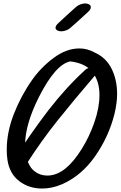

<svg xmlns="http://www.w3.org/2000/svg" viewBox="-20 -1119 700 1110"><path d="M534 -733Q557 -733 557 -722Q557 -716 548 -705Q405 -538 312.5 -422Q220 -306 139 -180Q131 -168 112.5 -160Q94 -152 76 -152Q48 -152 48 -169Q48 -177 55 -187Q157 -348 259 -480.5Q361 -613 474 -716Q481 -723 500 -728Q519 -733 534 -733ZM555 -570Q555 -650 514.5 -702Q474 -754 386 -764Q301 -747 206 -560Q125 -400 125 -281Q125 -239 135 -202Q148 -154 179.5 -129Q211 -104 253 -104Q309 -104 361 -147Q407 -185 452 -257Q497 -329 526 -413Q555 -497 555 -570ZM657 -576Q657 -524 642 -461Q609 -329 530 -216Q451 -103 339 -54Q281 -29 224 -29Q147 -29 91 -72Q35 -115 23 -195Q19 -222 19 -254Q19 -354 60 -459.5Q101 -565 165 -656Q217 -730 290.5 -784.5Q364 -839 439 -839Q484 -839 526 -816L528 -815Q593 -786 625 -722Q657 -658 657 -576ZM301 -958Q301 -971 318 -986Q368 -1033 421 -1080Q430 -1088 444.5 -1093.5Q459 -1099 472 -1099Q484 -1099 492 -1095Q505 -1089 505 -1078Q505 -1064 489 -1050Q453 -1016 386 -957Q377 -949 362.5 -943.5Q348 -938 334 -938Q322 -938 314 -942Q301 -948 301 -958Z"/></svg>

Font: Sedgwick Ave
Style: Regular
Weight: 400
Designer: Kevin Burke, Pedro Vergani
Foundry: Google, Inc.
Version: Version 1.000